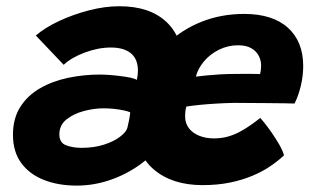

<svg xmlns="http://www.w3.org/2000/svg" viewBox="-20 -576 968 600"><path d="M220 4Q162 4 117 -13.8Q72 -31.5 46.2 -66.8Q20.5 -102 20.5 -155Q20.5 -206 43.5 -242Q66.5 -278 105.2 -300.2Q144 -322.5 192.8 -332.8Q241.5 -343 292 -343Q304 -343 321.5 -341.8Q339 -340.5 357 -338.2Q375 -336 389 -333Q403 -330 407.5 -326Q411 -341.5 411 -355Q411 -391.5 389 -409.5Q367 -427.5 326.5 -427.5Q287.5 -427.5 245.5 -412Q203.5 -396.5 179 -373.5L92 -465Q119.5 -489 163.5 -509.8Q207.5 -530.5 257.5 -543.5Q307.5 -556.5 353 -556.5Q448.5 -556.5 500.8 -506.8Q553 -457 553 -364Q553 -332.5 547 -296.8Q541 -261 530.5 -219.5Q518.5 -172 488.2 -131.2Q458 -90.5 415.5 -60.2Q373 -30 322.5 -13Q272 4 220 4ZM235 -114Q274 -114 305 -124Q336 -134 355.2 -148.8Q374.5 -163.5 378 -176.5Q381 -188.5 383.5 -201.5Q386 -214.5 387 -225Q379.5 -228.5 366 -231.2Q352.5 -234 336.2 -235.8Q320 -237.5 303.5 -237.5Q274 -237.5 242 -229Q210 -220.5 187.8 -202.8Q165.5 -185 165.5 -156Q165.5 -130 186.5 -122Q207.5 -114 235 -114ZM867.5 -90.5Q849.5 -73.5 825 -56.8Q800.5 -40 769 -26.8Q737.5 -13.5 698.8 -5.5Q660 2.5 613 2.5Q518 2.5 460.5 -46.5Q403 -95.5 403 -188.5Q403 -267 429.2 -330.2Q455.5 -393.5 501.8 -438.5Q548 -483.5 609.8 -508Q671.5 -532.5 743 -532.5Q831.5 -532.5 879.5 -489.5Q927.5 -446.5 927.5 -369.5Q927.5 -340 920.5 -309.5Q913.5 -279 900.5 -252.5Q893.5 -253 869 -253.2Q844.5 -253.5 813 -253.8Q781.5 -254 753.8 -254.2Q726 -254.5 712.5 -254.5Q684 -254 655 -252.2Q626 -250.5 601.8 -248Q577.5 -245.5 562.5 -243Q558.5 -231 558.5 -212.5Q558.5 -191 570.2 -175.5Q582 -160 602.5 -151.8Q623 -143.5 648.5 -143.5Q672 -143.5 692.2 -149.2Q712.5 -155 730 -164.5Q747.5 -174 763.5 -185.2Q779.5 -196.5 793.5 -207.5Q796 -205 806.2 -192.2Q816.5 -179.5 829 -161.5Q841.5 -143.5 852.5 -124.5Q863.5 -105.5 867.5 -90.5ZM592 -336.5Q603.5 -338 622.8 -340Q642 -342 666.5 -343.5Q691 -345 719.5 -345Q735.5 -345.5 751 -345.2Q766.5 -345 777.8 -345Q789 -345 792.5 -344.5Q794.5 -351 795.2 -358.5Q796 -366 796 -373Q795.5 -389.5 787.5 -403.5Q779.5 -417.5 764 -426Q748.5 -434.5 724 -434.5Q692 -434.5 664 -420.5Q636 -406.5 617.2 -384Q598.5 -361.5 592 -336.5Z"/></svg>

Font: Grandstander Thin
Style: Bold Italic
Weight: 700
Italic angle: -15°
Version: Version 1.200